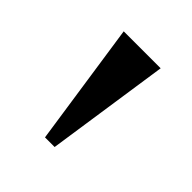

<svg xmlns="http://www.w3.org/2000/svg" viewBox="-85 -751 338 338"><g transform="rotate(45 84.0 -582.0)"><path d="M72 -467 38 -697H130L96 -467Z"/></g></svg>

Font: Manuale
Style: Regular
Weight: 400
Designer: Eduardo Tunni / Pablo Cosgaya
Foundry: Eduardo Tunni / Pablo Cosgaya
Version: Version 1.002